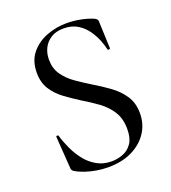

<svg xmlns="http://www.w3.org/2000/svg" viewBox="-121 -727 742 831"><g transform="rotate(-20 249.5 -312.0)"><path d="M154 -513Q154 -473 174 -444Q194 -415 226 -392.5Q258 -370 294 -348Q331 -326 365.5 -301Q400 -276 422.5 -242.5Q445 -209 445 -161Q445 -112 419.5 -73Q394 -34 347.5 -11Q301 12 236 12Q210 12 183.5 7.5Q157 3 133 -5Q109 -13 89 -25Q85 -28 82.5 -32Q80 -36 80 -44L70 -187Q69 -192 74.5 -192.5Q80 -193 81 -189Q90 -158 105 -126Q120 -94 141 -67.5Q162 -41 191.5 -24Q221 -7 260 -7Q287 -7 312.5 -17Q338 -27 354 -50.5Q370 -74 370 -116Q370 -164 349 -197Q328 -230 295 -254Q262 -278 225 -300Q190 -322 157.5 -346Q125 -370 105 -401.5Q85 -433 85 -478Q85 -532 113.5 -567Q142 -602 186.5 -619Q231 -636 278 -636Q309 -636 341 -630Q373 -624 399 -613Q408 -609 411 -604.5Q414 -600 414 -595L419 -470Q419 -467 414 -466Q409 -465 407 -469Q404 -486 394 -511.5Q384 -537 367 -561.5Q350 -586 323.5 -602.5Q297 -619 259 -619Q224 -619 201 -604.5Q178 -590 166 -566.5Q154 -543 154 -513Z"/></g></svg>

Font: Cormorant Infant Light Medium
Style: Regular
Weight: 500
Version: Version 4.001